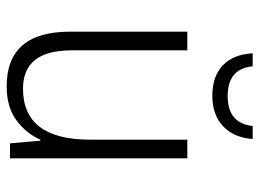

<svg xmlns="http://www.w3.org/2000/svg" viewBox="-121 -647 778 576"><g transform="rotate(90 268.0 -359.0)"><path d="M455 -532V0H410L402 -91H399Q380 -48 340.5 -19Q301 10 239 10Q75 10 75 -180V-532H131V-187Q131 -111 160 -75Q189 -39 246 -39Q399 -39 399 -241V-532ZM397 -728Q393 -672 359 -639.5Q325 -607 267 -607Q209 -607 176 -638.5Q143 -670 140 -728H179Q186 -653 268 -653Q350 -653 358 -728Z"/></g></svg>

Font: Noto Sans Kannada SemiCondensed Light
Style: Regular
Weight: 300
Width: 4
Designer: Jelle Bosma - Monotype Design Team
Foundry: Monotype Imaging Inc.
Version: Version 2.005; ttfautohint (v1.8.4.7-5d5b)